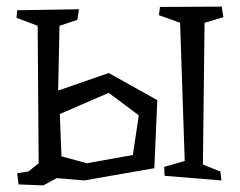

<svg xmlns="http://www.w3.org/2000/svg" viewBox="-20 -542 726 581"><path d="M647 -23 650 4 478 -10 477 -37 539 -55 525 -473 461 -496 464 -521 651 -522 656 -490 599 -473 594 -44ZM243 -48 382 -73 400 -193 309 -261 161 -197 166 -69ZM309 -321 456 -239 447 -33 235 4 152 -3 111 19 36 16 32 -18 66 -23 97 -48 94 -464 30 -488 32 -511 219 -514 214 -482 160 -464 156 -268Z"/></svg>

Font: Underdog
Style: Regular
Weight: 400
Designer: Sergey Steblina
Foundry: Sergey Steblina, Jovanny Lemonad
Version: Version 1.001; ttfautohint (v0.9)